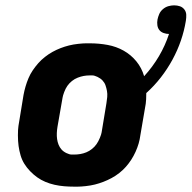

<svg xmlns="http://www.w3.org/2000/svg" viewBox="-20 -690 717 718"><path d="M257 8Q238 8 220 6.5Q202 5 184 1Q166 -3 149.5 -10Q133 -17 119 -27Q105 -37 92.5 -50Q80 -63 71 -77.5Q62 -92 57 -109Q52 -126 49.5 -144Q47 -162 47 -184Q47 -206 49 -219L68 -335Q71 -351 75.5 -366.5Q80 -382 86.5 -397.5Q93 -413 102.5 -427Q112 -441 123 -453.5Q134 -466 148 -477Q162 -488 176.5 -496Q191 -504 206.5 -510Q222 -516 238 -520Q254 -524 272.5 -526Q291 -528 302 -528H316Q350 -528 382.5 -522Q415 -516 442.5 -500.5Q470 -485 490 -460.5Q510 -436 519 -405Q551 -440 574.5 -480Q598 -520 612 -563Q602 -563 592 -566.5Q582 -570 576 -577.5Q570 -585 568.5 -595.5Q567 -606 569 -617Q571 -627 575.5 -637.5Q580 -648 589.5 -656Q599 -664 610 -667Q621 -670 631 -670Q643 -670 653 -666.5Q663 -663 669.5 -654.5Q676 -646 676.5 -635Q677 -624 675 -612Q669 -575 656.5 -538.5Q644 -502 625 -467Q606 -432 581.5 -400.5Q557 -369 527 -342Q527 -329 526.5 -319Q526 -309 525 -302L505 -185Q503 -169 498.5 -153.5Q494 -138 487 -122.5Q480 -107 471 -93Q462 -79 451 -66.5Q440 -54 426 -43Q412 -32 397 -24Q382 -16 366.5 -10Q351 -4 335 0Q319 4 300.5 6Q282 8 271 8ZM248 -112H257Q269 -112 280.5 -114Q292 -116 303 -120.5Q314 -125 324 -133Q334 -141 341 -151Q348 -161 353.5 -174.5Q359 -188 360 -195L378 -304Q380 -316 381 -327.5Q382 -339 380 -350Q378 -361 374.5 -371Q371 -381 363.5 -389Q356 -397 344.5 -402.5Q333 -408 325 -408H316Q304 -408 293 -406Q282 -404 270.5 -399.5Q259 -395 249 -387Q239 -379 232 -369Q225 -359 220 -345.5Q215 -332 214 -325L195 -216Q193 -204 192.5 -192.5Q192 -181 193.5 -170Q195 -159 199 -149Q203 -139 210 -131Q217 -123 228.5 -117.5Q240 -112 248 -112Z"/></svg>

Font: Iosevka Aile Heavy
Style: Italic
Weight: 900
Italic angle: -9°
Designer: Belleve Invis
Foundry: Belleve Invis
Version: Version 31.1.0; ttfautohint (v1.8.4)